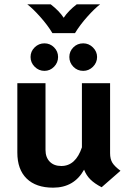

<svg xmlns="http://www.w3.org/2000/svg" viewBox="-20 -854 601 886"><path d="M536 -66 449 10Q416 -7 397 -26Q378 -45 368 -71Q322 12 225 12Q146 12 103 -30Q60 -72 60 -150V-470H190V-162Q190 -128 209.5 -108Q229 -88 263 -88Q329 -88 358 -174V-470H488V-147Q488 -120 498.5 -103Q509 -86 536 -66ZM106 -834H214Q253 -804 274 -772Q295 -804 334 -834H442Q417 -815 383 -777Q349 -739 326 -701H222Q199 -739 165 -777Q131 -815 106 -834ZM121 -591Q121 -617 140 -635.5Q159 -654 185 -654Q211 -654 229.5 -635.5Q248 -617 248 -591Q248 -565 229.5 -546Q211 -527 185 -527Q159 -527 140 -546Q121 -565 121 -591ZM300 -591Q300 -617 318.5 -635.5Q337 -654 364 -654Q390 -654 409 -635Q428 -616 428 -591Q428 -565 409 -546Q390 -527 364 -527Q337 -527 318.5 -546Q300 -565 300 -591Z"/></svg>

Font: KoHo
Style: Bold
Weight: 700
Designer: Cadson Demak & Katatrad Team
Foundry: Cadson Demak Co.,Ltd.
Version: Version 1.000; ttfautohint (v1.6)